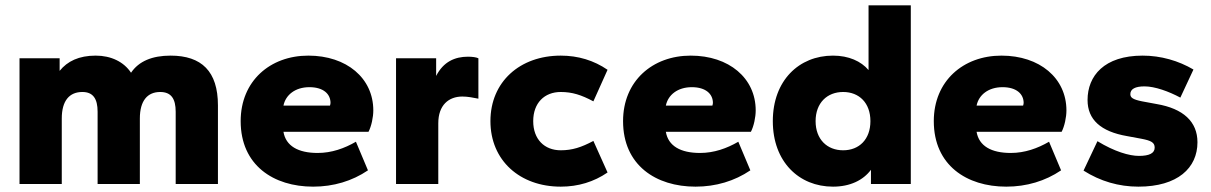

<svg xmlns="http://www.w3.org/2000/svg" viewBox="-20 -688 4530 718"><path d="M795 0V-294C795 -421 734 -480 618 -480C549 -480 499 -459 470 -416C443 -457 395 -480 338 -480C275 -480 232 -459 203 -423V-470H53V0H211V-245C211 -312 240 -344 288 -344C328 -344 345 -319 345 -270V0H503V-245C503 -312 532 -344 579 -344C620 -344 637 -319 637 -270V0Z M1151 10C1227 10 1297 -11 1356 -51L1311 -158C1268 -133 1220 -116 1168 -116C1095 -116 1049 -142 1040 -195H1358C1369 -216 1376 -250 1376 -275C1376 -396 1276 -480 1133 -480C990 -480 880 -385 880 -235C880 -70 1003 10 1151 10ZM1137 -362C1190 -362 1216 -336 1216 -303C1216 -300 1215 -297 1214 -293H1040C1048 -333 1084 -362 1137 -362Z M1619 0V-227C1619 -295 1658 -327 1709 -327C1729 -327 1749 -323 1769 -319V-470C1761 -474 1746 -476 1730 -476C1681 -476 1638 -457 1611 -404V-470H1461V0Z M2077 10C2142 10 2201 -8 2252 -43L2199 -161C2154 -137 2120 -126 2077 -126C2016 -126 1974 -167 1974 -235C1974 -303 2016 -344 2077 -344C2120 -344 2154 -333 2199 -309L2252 -427C2201 -462 2142 -480 2077 -480C1924 -480 1814 -382 1814 -235C1814 -88 1924 10 2077 10Z M2581 10C2657 10 2727 -11 2786 -51L2741 -158C2698 -133 2650 -116 2598 -116C2525 -116 2479 -142 2470 -195H2788C2799 -216 2806 -250 2806 -275C2806 -396 2706 -480 2563 -480C2420 -480 2310 -385 2310 -235C2310 -70 2433 10 2581 10ZM2567 -362C2620 -362 2646 -336 2646 -303C2646 -300 2645 -297 2644 -293H2470C2478 -333 2514 -362 2567 -362Z M3095 10C3159 10 3208 -14 3237 -53V0H3386V-668H3228V-426C3200 -459 3154 -480 3095 -480C2968 -480 2870 -387 2870 -235C2870 -83 2968 10 3095 10ZM3133 -126C3073 -126 3030 -167 3030 -235C3030 -303 3073 -344 3133 -344C3193 -344 3235 -303 3235 -235C3235 -167 3193 -126 3133 -126Z M3743 10C3819 10 3889 -11 3948 -51L3903 -158C3860 -133 3812 -116 3760 -116C3687 -116 3641 -142 3632 -195H3950C3961 -216 3968 -250 3968 -275C3968 -396 3868 -480 3725 -480C3582 -480 3472 -385 3472 -235C3472 -70 3595 10 3743 10ZM3729 -362C3782 -362 3808 -336 3808 -303C3808 -300 3807 -297 3806 -293H3632C3640 -333 3676 -362 3729 -362Z M4237 10C4384 10 4458 -60 4458 -156C4458 -233 4405 -282 4305 -299L4251 -309C4216 -316 4207 -323 4207 -336C4207 -355 4225 -365 4260 -365C4299 -365 4351 -346 4394 -323L4443 -428C4387 -461 4321 -480 4253 -480C4109 -480 4047 -404 4047 -314C4047 -241 4096 -196 4195 -179L4249 -169C4285 -162 4298 -155 4298 -136C4298 -115 4278 -105 4239 -105C4203 -105 4148 -121 4084 -160L4032 -50C4095 -10 4164 10 4237 10Z"/></svg>

Font: Celebes ExtraBold
Style: Regular
Weight: 800
Designer: Anugrah Pasau
Foundry: Lafontype
Version: Version 1.000